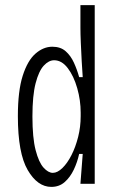

<svg xmlns="http://www.w3.org/2000/svg" viewBox="-20 -720 462 752"><path d="M181 12Q127 12 88.5 -54Q50 -120 50 -265Q50 -364 69 -423.5Q88 -483 119 -510Q150 -537 185 -537Q217 -537 237 -519.5Q257 -502 269.5 -474.5Q282 -447 290 -418H304Q302 -444 300 -480.5Q298 -517 296.5 -552.5Q295 -588 295 -611V-700H351V0H295L304 -117H290Q283 -85 269 -55.5Q255 -26 233.5 -7Q212 12 181 12ZM187 -43Q205 -43 224.5 -62Q244 -81 260 -112.5Q276 -144 286 -183.5Q296 -223 296 -265V-279Q296 -327 282.5 -374.5Q269 -422 245.5 -453Q222 -484 192 -484Q171 -484 151.5 -463Q132 -442 119.5 -394Q107 -346 107 -264Q107 -180 119.5 -132Q132 -84 150.5 -63.5Q169 -43 187 -43Z"/></svg>

Font: Bricolage Grotesque 12pt Condensed ExtraLight
Style: Regular
Weight: 200
Width: 3
Designer: Mathieu Triay
Foundry: Atelier Triay
Version: Version 1.001; ttfautohint (v1.8.4.7-5d5b);gftools[0.9.33.de